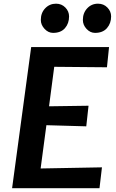

<svg xmlns="http://www.w3.org/2000/svg" viewBox="-20 -996 612 1016"><path d="M44 0 145 -747H557L546 -640L267 -642.5L239.5 -433.5L448.5 -436.5L436.5 -327.5L225.5 -333.5L195 -104.5L519.5 -110.5L506.5 0ZM261 -822Q235.5 -822 215.8 -843.2Q196 -864.5 196 -890.5Q196 -928 219.2 -952.2Q242.5 -976.5 276.5 -976.5Q306 -976.5 325.8 -956.2Q345.5 -936 345.5 -909Q345.5 -872 323.8 -847Q302 -822 261 -822ZM483 -822Q457.5 -822 438 -843Q418.5 -864 418.5 -890.5Q418.5 -927.5 441.5 -952Q464.5 -976.5 498.5 -976.5Q528.5 -976.5 548.2 -956.2Q568 -936 568 -909Q568 -872.5 546 -847.2Q524 -822 483 -822Z"/></svg>

Font: Merriweather Sans SemiBold
Style: Italic
Weight: 600
Italic angle: -7.5°
Designer: Eben Sorkin
Foundry: Eben Sorkin
Version: Version 2.001